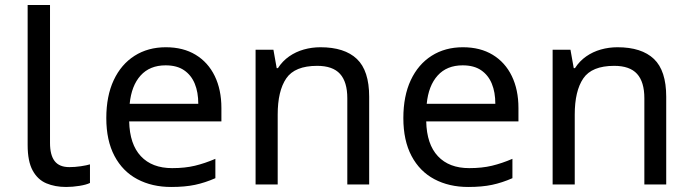

<svg xmlns="http://www.w3.org/2000/svg" viewBox="-20 -734 2752 764"><path d="M243 10Q199 10 164.5 -4.5Q130 -19 110 -55.5Q90 -92 90 -157V-714H179V-165Q179 -117 197.5 -93Q216 -69 256 -69Q278 -69 301.5 -72.5Q325 -76 338 -80V-6Q324 1 296.5 5.5Q269 10 243 10Z M640 -546Q709 -546 758.5 -516Q808 -486 834.5 -431.5Q861 -377 861 -304V-251H494Q496 -160 540.5 -112.5Q585 -65 665 -65Q716 -65 755.5 -74.5Q795 -84 837 -102V-25Q796 -7 756 1.5Q716 10 661 10Q585 10 526.5 -21Q468 -52 435.5 -113.5Q403 -175 403 -264Q403 -352 432.5 -415Q462 -478 515.5 -512Q569 -546 640 -546ZM639 -474Q576 -474 539.5 -433.5Q503 -393 496 -321H769Q769 -367 755 -401Q741 -435 712.5 -454.5Q684 -474 639 -474Z M1255 -546Q1351 -546 1400 -499.5Q1449 -453 1449 -349V0H1362V-343Q1362 -408 1333 -440Q1304 -472 1242 -472Q1153 -472 1119 -422Q1085 -372 1085 -278V0H997V-536H1068L1081 -463H1086Q1104 -491 1130.5 -509.5Q1157 -528 1189 -537Q1221 -546 1255 -546Z M1822 -546Q1891 -546 1940.5 -516Q1990 -486 2016.5 -431.5Q2043 -377 2043 -304V-251H1676Q1678 -160 1722.5 -112.5Q1767 -65 1847 -65Q1898 -65 1937.5 -74.5Q1977 -84 2019 -102V-25Q1978 -7 1938 1.5Q1898 10 1843 10Q1767 10 1708.5 -21Q1650 -52 1617.5 -113.5Q1585 -175 1585 -264Q1585 -352 1614.5 -415Q1644 -478 1697.5 -512Q1751 -546 1822 -546ZM1821 -474Q1758 -474 1721.5 -433.5Q1685 -393 1678 -321H1951Q1951 -367 1937 -401Q1923 -435 1894.5 -454.5Q1866 -474 1821 -474Z M2437 -546Q2533 -546 2582 -499.5Q2631 -453 2631 -349V0H2544V-343Q2544 -408 2515 -440Q2486 -472 2424 -472Q2335 -472 2301 -422Q2267 -372 2267 -278V0H2179V-536H2250L2263 -463H2268Q2286 -491 2312.5 -509.5Q2339 -528 2371 -537Q2403 -546 2437 -546Z"/></svg>

Font: lgurmukhi85
Style: Book
Weight: 400
Designer: Jelle Bosma - Monotype Design Team
Foundry: Monotype Imaging Inc.
Version: Version 2.003